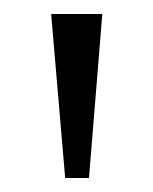

<svg xmlns="http://www.w3.org/2000/svg" viewBox="-20 -734 219 274"><path d="M73 -480 53 -714H126L107 -480Z"/></svg>

Font: Noto Serif Gurmukhi Light
Style: Regular
Weight: 300
Designer: Vaibhav Singh and the Monotype Design Team
Foundry: Monotype Imaging Inc.
Version: Version 2.004; ttfautohint (v1.8.4.7-5d5b)